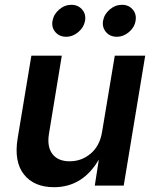

<svg xmlns="http://www.w3.org/2000/svg" viewBox="-20 -780 652 807"><path d="M207 6.8Q123 6.8 80.6 -46.9Q38.1 -100.6 54.2 -198.7L111.8 -545.9H239.7L186 -218.8Q176.8 -164.1 200 -133.1Q223.1 -102.1 272.9 -102.1Q323.2 -102.1 361.6 -134.8Q399.9 -167.5 409.2 -226.6L462.4 -545.9H590.3L500 0H378.4L395.5 -109.4Q327.6 6.8 207 6.8ZM470.7 -625.5Q442.4 -625.5 425.5 -645.3Q408.7 -665 413.1 -692.4Q418 -720.2 441.2 -740Q464.4 -759.8 492.7 -759.8Q521 -759.8 537.8 -740Q554.7 -720.2 549.8 -692.4Q545.4 -665 522.2 -645.3Q499 -625.5 470.7 -625.5ZM257.8 -625.5Q229.5 -625.5 212.6 -645.3Q195.8 -665 200.7 -692.4Q205.6 -720.2 228.8 -740Q252 -759.8 279.8 -759.8Q308.1 -759.8 325.2 -740Q342.3 -720.2 337.4 -692.4Q332.5 -665 309.3 -645.3Q286.1 -625.5 257.8 -625.5Z"/></svg>

Font: Inter Semi Bold
Style: Italic
Weight: 600
Italic angle: -9.39999°
Designer: Rasmus Andersson
Foundry: rsms
Version: Version 4.000;git-3c8e0fc